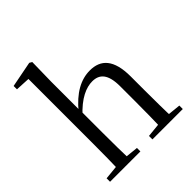

<svg xmlns="http://www.w3.org/2000/svg" viewBox="-216 -950 1095 1095"><g transform="rotate(-45 331.5 -402.5)"><path d="M42.3 0H287.1V-27.8L183.7 -38.6H151.1L42.3 -27.8ZM124.7 0H213.1C210.9 -48.6 209.9 -160.9 209.9 -228.5V-399.2L208.5 -411.6V-641L211.5 -796.5L196.1 -805.5L39.7 -775.1V-748.1L127.7 -743.7V-228.5C127.7 -160.9 126.7 -48.6 124.7 0ZM384 0H629V-27.8L523.7 -38.6H491.5L384 -27.8ZM465 0H554.2C551.4 -48.6 550.4 -158.7 550.4 -228.5V-341.1C550.4 -477.9 497.2 -530.6 409.5 -530.6C337.6 -530.6 266.6 -493.6 196.2 -407H174.4L193.4 -372.6C265.8 -453.4 328.5 -476.9 375.4 -476.9C432.8 -476.9 468.2 -442.6 468.2 -344.3V-228.5C468.2 -158.7 467.2 -48.6 465 0Z"/></g></svg>

Font: Source Han Serif CN VF
Style: Regular
Weight: 250
Designer: Ryoko NISHIZUKA 西塚涼子 (kana & ideographs); Frank Grießhammer (Latin, Greek & Cyrillic); Wenlong ZHANG 张文龙 (bopomofo); San
Foundry: Adobe
Version: Version 2.002;hotconv 1.1.0;makeotfexe 2.6.0